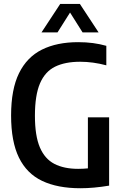

<svg xmlns="http://www.w3.org/2000/svg" viewBox="-20 -968 638 995"><path d="M396.5 7.5Q278.5 7.5 198.5 -30.5Q118.5 -68.5 78 -151.5Q37.5 -234.5 37.5 -369.5Q37.5 -505 78.5 -588.5Q119.5 -672 197.2 -710.8Q275 -749.5 385 -749.5Q425.5 -749.5 461.5 -744.8Q497.5 -740 531 -730.5V-629.5Q461.5 -648 395.5 -648Q317.5 -648 265.5 -622.5Q213.5 -597 187.2 -535.8Q161 -474.5 161 -368Q161 -264.5 186.5 -204.5Q212 -144.5 261.8 -118.8Q311.5 -93 385 -93Q411 -93 435.5 -95.5V-360H545.5V-6Q465.5 7.5 396.5 7.5ZM195 -800 292 -947.5H394L491 -800H408L343 -903L278 -800Z"/></svg>

Font: Encode Sans Condensed SemiBold
Style: Regular
Weight: 600
Width: 3
Designer: Multiple Designers
Foundry: Impallari Type
Version: Version 3.000; ttfautohint (v1.8.3) -l 8 -r 50 -G 200 -x 14 